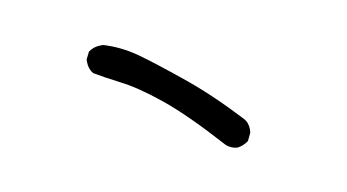

<svg xmlns="http://www.w3.org/2000/svg" viewBox="-50 -670 1100 609"><g transform="rotate(-10 500.0 -365.5)"><path d="M249 -518.6Q249 -521.5 249 -527.3L260.7 -550.8Q278.3 -563.5 299.8 -563.5Q305.7 -563.5 308.6 -563.5Q364.3 -546.9 414.1 -511.7Q461.9 -477.5 541 -413.1Q621.1 -348.6 707 -255.9Q720.7 -241.2 720.7 -219.7Q720.7 -209 718.8 -206.1L708 -183.6Q690.4 -170.9 670.9 -168.9Q651.4 -170.9 636.7 -183.6Q535.2 -296.9 464.8 -354Q394.5 -411.1 341.8 -437.5Q289.1 -464.8 261.7 -481.4Q249 -497.1 249 -518.6Z"/></g></svg>

Font: JasonHandwriting2
Style: SemiBold
Weight: 600
Version: Version 1.04.7